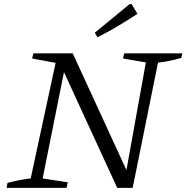

<svg xmlns="http://www.w3.org/2000/svg" viewBox="-20 -912 905 932"><path d="M583 -653H865L860 -631Q830 -622 802.5 -616.5Q775 -611 747 -608L624 0H549L279 -587L296 -589L187 -46L309 -27L303 0H12L16 -24Q46 -32 74 -37.5Q102 -43 129 -46L250 -607L136 -628L142 -653H333L605 -62L589 -60L688 -609L577 -628ZM453 -731 440 -753 609 -892H619L647 -845Q600 -814 552.5 -785.5Q505 -757 453 -731Z"/></svg>

Font: Piazzolla Thin Light
Style: Italic
Weight: 300
Italic angle: -11.3°
Version: Version 2.005